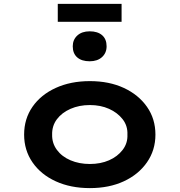

<svg xmlns="http://www.w3.org/2000/svg" viewBox="-20 -957 923 987"><path d="M442 10Q343 10 266.5 -25Q190 -60 147 -122.5Q104 -185 104 -265Q104 -346 147 -408Q190 -470 266.5 -505Q343 -540 442 -540Q541 -540 616.5 -505Q692 -470 735.5 -408Q779 -346 779 -265Q779 -185 735.5 -122.5Q692 -60 616.5 -25Q541 10 442 10ZM442 -114Q497 -114 540.5 -133Q584 -152 610.5 -186.5Q637 -221 635 -265Q637 -310 610.5 -344Q584 -378 540.5 -397.5Q497 -417 442 -417Q387 -417 342.5 -397.5Q298 -378 272.5 -344Q247 -310 248 -265Q247 -221 272.5 -186.5Q298 -152 342.5 -133Q387 -114 442 -114ZM441 -642Q400 -642 377 -662Q354 -682 354 -719Q354 -753 377.5 -774.5Q401 -796 441 -796Q482 -796 505 -776Q528 -756 528 -719Q528 -685 504.5 -663.5Q481 -642 441 -642ZM277 -845V-937H605V-845Z"/></svg>

Font: Lexend Peta SemiBold
Style: Regular
Weight: 600
Designer: Bonnie Shaver-Troup, Thomas Jockin
Foundry: Lexend
Version: Version 1.007